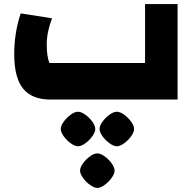

<svg xmlns="http://www.w3.org/2000/svg" viewBox="-20 -490 964 945"><path d="M50 0ZM50 -223Q50 -329 82 -424L236 -400Q210 -331 210 -272Q210 -213 223 -180H694V-470H854V0H229Q137 0 93.5 -54Q50 -108 50 -223ZM279 60ZM374 350Q374 334 388.5 314Q403 294 423 279.5Q443 265 459 265Q475 265 495 279.5Q515 294 529.5 314Q544 334 544 350Q544 365 529.5 385.5Q515 406 494.5 420.5Q474 435 459 435Q444 435 423.5 420.5Q403 406 388.5 385.5Q374 365 374 350ZM279 145Q279 129 293.5 109Q308 89 328 74.5Q348 60 364 60Q380 60 400 74.5Q420 89 434.5 109Q449 129 449 145Q449 160 434.5 180.5Q420 201 399.5 215.5Q379 230 364 230Q349 230 328.5 215.5Q308 201 293.5 180.5Q279 160 279 145ZM470 145Q470 129 484.5 109Q499 89 519 74.5Q539 60 555 60Q571 60 591 74.5Q611 89 625.5 109Q640 129 640 145Q640 160 625.5 180.5Q611 201 590.5 215.5Q570 230 555 230Q540 230 519.5 215.5Q499 201 484.5 180.5Q470 160 470 145Z"/></svg>

Font: Changa Black
Style: Regular
Weight: 900
Designer: Eduardo Rodriguez Tunni
Foundry: Eduardo Rodriguez Tunni
Version: Version 2.001; ttfautohint (v1.5.10-5e6f)